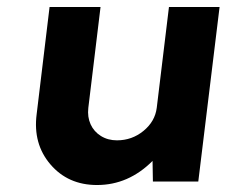

<svg xmlns="http://www.w3.org/2000/svg" viewBox="-20 -520 649 550"><path d="M464 -500H609L548 0H418L417 -59Q348 10 258 10Q175 10 124.5 -49Q74 -108 85 -193L122 -500H268L233 -211Q230 -185 239.5 -164Q249 -143 269 -130.5Q289 -118 315 -118Q358 -118 391 -145Q424 -172 429 -211Z"/></svg>

Font: Orkney
Style: BoldItalic
Weight: 700
Designer: Samuel Oakes and Alfredo Marco Pradil
Foundry: Alfredo Marco Pradil
Version: 1.0; ttfautohint (v1.5)